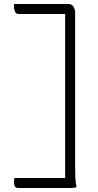

<svg xmlns="http://www.w3.org/2000/svg" viewBox="-20 -780 490 961"><path d="M50 -760H326Q332 -760 337.5 -756.5Q343 -753 347 -747Q351 -741 353.5 -734Q356 -727 356 -720Q356 -624 356 -527.5Q356 -431 356 -334.5Q356 -238 356 -141.5Q356 -45 356 51Q356 79 357 105Q358 131 363 157Q356 159 349.5 160Q343 161 336 161H72Q59 161 54.5 153Q50 145 50 128Q50 124 50.5 119.5Q51 115 53 111H306Q306 9 306 -94Q306 -197 306 -299.5Q306 -402 306 -505Q306 -608 306 -710H73Q62 -710 56 -720Q50 -730 50 -750Q50 -752 50 -755Q50 -758 50 -760Z"/></svg>

Font: Recursive Casual Light
Style: Regular
Weight: 300
Version: Version 1.047